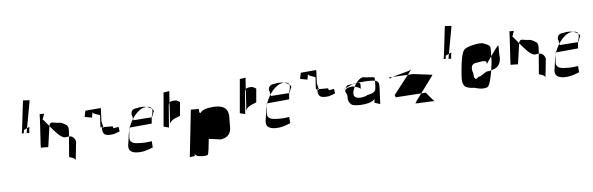

<svg xmlns="http://www.w3.org/2000/svg" viewBox="-46 -959 4339 1406"><g transform="rotate(-10 2123.5 -256.0)"><path d="M96 -335C96 -335 106 -335 115 -334C113 -335 112 -335 112 -336L116 -357L141 -366C158 -430 195 -561 195 -563C196 -566 151 -570 148 -572C146 -576 100 -335 96 -335ZM115 -334C123 -332 146 -330 151 -328C151 -334 157 -363 160 -373L141 -366C136 -348 132 -334 132 -332C131 -333 123 -334 115 -334ZM160 -373 162 -374C162 -379 162 -377 160 -373ZM151 -328C151 -327 152 -327 152 -327C152 -327 152 -328 151 -328Z M249 -451C253 -451 213 -208 216 -208C218 -207 266 -205 269 -202C271 -199 295 -316 305 -353C284 -383 269 -408 264 -409C270 -417 280 -447 282 -448C285 -450 249 -451 249 -451ZM305 -353C336 -308 376 -252 404 -252C414 -252 425 -253 433 -253C441 -303 449 -329 422 -344C414 -351 405 -356 393 -362C366 -366 347 -370 335 -374C323 -378 314 -374 309 -364C308 -365 307 -360 305 -353ZM433 -253C424 -199 409 -110 408 -106C407 -102 451 -92 450 -75C450 -58 478 -210 478 -210C478 -210 470 -254 433 -253Z M571 -374 623 -360C621 -348 635 -411 635 -396C637 -382 683 -372 684 -366C684 -365 683 -359 682 -352C679 -335 671 -280 672 -279L682 -278V-280C682 -280 681 -282 682 -286C683 -283 685 -281 686 -278L693 -277L686 -320C691 -361 700 -418 698 -418H584C576 -389 575 -394 571 -374ZM682 -278C674 -222 696 -210 757 -213C775 -216 790 -221 805 -226C803 -228 805 -259 802 -259C795 -258 779 -257 764 -256C763 -262 762 -268 761 -271L693 -277L694 -268C692 -271 688 -274 686 -278Z M849 -117C839 -70 869 -48 941 -50C967 -52 994 -58 1024 -68C1022 -70 1025 -109 1024 -114C988 -111 958 -112 933 -116C889 -120 860 -132 867 -172L877 -225C875 -218 872 -212 871 -206C869 -208 850 -114 849 -117ZM1054 -286C1060 -286 1071 -324 1077 -324C1078 -332 1075 -340 1067 -347C1070 -336 1066 -319 1056 -294ZM882 -240 1046 -241 1054 -286C1050 -287 927 -288 921 -288C919 -288 918 -293 917 -299C903 -280 891 -260 882 -240ZM1031 -367C1046 -362 1058 -355 1067 -347C1063 -360 1052 -366 1031 -367ZM912 -330C916 -329 916 -311 917 -299C946 -336 983 -366 1019 -367H1031C1009 -374 984 -376 966 -372C934 -372 914 -366 912 -330ZM877 -225 882 -240H879Z M1128 -206C1125 -200 1166 -195 1165 -188L1192 -350C1194 -359 1196 -365 1201 -370C1208 -416 1214 -453 1214 -453L1171 -450ZM1201 -370C1193 -313 1183 -242 1177 -216C1187 -236 1219 -252 1240 -254C1237 -256 1259 -259 1260 -262L1277 -358C1278 -365 1254 -372 1256 -376C1232 -380 1212 -380 1201 -370ZM1174 -206C1174 -206 1176 -209 1177 -216C1175 -213 1175 -210 1174 -206Z M1278 50C1278 50 1320 48 1317 47C1316 47 1316 40 1317 31C1323 49 1341 55 1368 58C1390 61 1404 60 1411 55C1416 52 1429 -8 1438 -58C1477 -50 1518 -40 1522 -39C1570 -41 1602 -63 1607 -116C1605 -114 1618 -212 1614 -212C1611 -260 1576 -281 1513 -283C1458 -284 1424 -274 1413 -256L1405 -258C1402 -258 1406 -286 1402 -287C1398 -288 1350 -290 1346 -292ZM1327 -83V-84Z M1695 -206C1692 -200 1733 -195 1732 -188L1759 -350C1761 -359 1763 -365 1768 -370C1775 -416 1781 -453 1781 -453L1738 -450ZM1768 -370C1760 -313 1750 -242 1744 -216C1754 -236 1786 -252 1807 -254C1804 -256 1826 -259 1827 -262L1844 -358C1845 -365 1821 -372 1823 -376C1799 -380 1779 -380 1768 -370ZM1741 -206C1741 -206 1743 -209 1744 -216C1742 -213 1742 -210 1741 -206Z M1871 -117C1861 -70 1891 -48 1963 -50C1989 -52 2016 -58 2046 -68C2044 -70 2047 -109 2046 -114C2010 -111 1980 -112 1955 -116C1911 -120 1882 -132 1889 -172L1899 -225C1897 -218 1894 -212 1893 -206C1891 -208 1872 -114 1871 -117ZM2076 -286C2082 -286 2093 -324 2099 -324C2100 -332 2097 -340 2089 -347C2092 -336 2088 -319 2078 -294ZM1904 -240 2068 -241 2076 -286C2072 -287 1949 -288 1943 -288C1941 -288 1940 -293 1939 -299C1925 -280 1913 -260 1904 -240ZM2053 -367C2068 -362 2080 -355 2089 -347C2085 -360 2074 -366 2053 -367ZM1934 -330C1938 -329 1938 -311 1939 -299C1968 -336 2005 -366 2041 -367H2053C2031 -374 2006 -376 1988 -372C1956 -372 1936 -366 1934 -330ZM1899 -225 1904 -240H1901Z M2173 -374 2225 -360C2223 -348 2237 -411 2237 -396C2239 -382 2285 -372 2286 -366C2286 -365 2285 -359 2284 -352C2281 -335 2273 -280 2274 -279L2284 -278V-280C2284 -280 2283 -282 2284 -286C2285 -283 2287 -281 2288 -278L2295 -277L2288 -320C2293 -361 2302 -418 2300 -418H2186C2178 -389 2177 -394 2173 -374ZM2284 -278C2276 -222 2298 -210 2359 -213C2377 -216 2392 -221 2407 -226C2405 -228 2407 -259 2404 -259C2397 -258 2381 -257 2366 -256C2365 -262 2364 -268 2363 -271L2295 -277L2296 -268C2294 -271 2290 -274 2288 -278Z M2487 -238C2473 -228 2497 -210 2492 -182C2487 -152 2502 -132 2514 -122C2549 -104 2666 -102 2684 -138L2679 -108L2719 -91L2735 -212C2740 -244 2733 -260 2711 -266C2709 -243 2704 -212 2703 -209C2699 -178 2661 -176 2635 -172C2634 -168 2615 -164 2593 -162C2558 -162 2533 -172 2539 -206C2541 -219 2548 -233 2557 -248C2549 -251 2543 -253 2545 -253C2512 -254 2493 -248 2487 -238ZM2473 -244C2478 -242 2482 -245 2487 -249C2483 -247 2477 -246 2473 -244ZM2557 -248C2573 -243 2598 -234 2597 -222C2598 -229 2601 -251 2601 -251C2603 -272 2591 -273 2573 -272C2567 -265 2561 -256 2557 -248ZM2487 -249C2506 -256 2526 -263 2546 -270C2554 -270 2570 -269 2574 -273C2551 -272 2525 -270 2507 -268C2502 -268 2495 -256 2487 -249ZM2597 -220V-222ZM2574 -273C2592 -274 2608 -274 2620 -274C2662 -274 2693 -271 2711 -266C2712 -279 2712 -288 2711 -290C2708 -296 2637 -301 2635 -306C2614 -309 2592 -294 2574 -273Z M2816 -273H2817C2817 -274 2816 -274 2816 -273ZM2973 -51C2975 -48 3101 -47 3114 -43C3106 -51 3061 -116 3061 -116H3028C2997 -81 2972 -52 2973 -51ZM3114 -43C3115 -43 3114 -42 3114 -42ZM2833 -136C2838 -141 2837 -116 2841 -120C2854 -119 2970 -117 3028 -116C3075 -169 3135 -236 3133 -236L2993 -266C2993 -266 2978 -266 2955 -267C2910 -218 2833 -136 2833 -136ZM2842 -271C2872 -270 2920 -268 2955 -267C2975 -288 2986 -302 2986 -302C2977 -291 2880 -281 2842 -271ZM2817 -273C2818 -270 2820 -256 2827 -265C2828 -267 2834 -269 2842 -271C2830 -272 2820 -272 2817 -273Z M3233 -335C3233 -335 3243 -335 3252 -334C3250 -335 3249 -335 3249 -336L3253 -357L3278 -366C3295 -430 3332 -561 3332 -563C3333 -566 3288 -570 3285 -572C3283 -576 3237 -335 3233 -335ZM3252 -334C3260 -332 3283 -330 3288 -328C3288 -334 3294 -363 3297 -373L3278 -366C3273 -348 3269 -334 3269 -332C3268 -333 3260 -334 3252 -334ZM3297 -373 3299 -374C3299 -379 3299 -377 3297 -373ZM3288 -328C3288 -327 3289 -327 3289 -327C3289 -327 3289 -328 3288 -328Z M3343 -202C3334 -153 3337 -122 3357 -107C3376 -96 3390 -92 3418 -89C3456 -74 3482 -68 3512 -76C3530 -81 3549 -142 3562 -193C3552 -191 3542 -190 3526 -190C3495 -176 3482 -162 3461 -162C3442 -146 3436 -147 3434 -162C3426 -142 3432 -212 3426 -204C3422 -234 3426 -256 3445 -262C3454 -267 3456 -266 3482 -268C3506 -269 3512 -272 3526 -268C3539 -265 3541 -259 3538 -243C3538 -243 3557 -268 3580 -295C3583 -322 3587 -356 3586 -356C3590 -378 3547 -392 3539 -398C3526 -403 3505 -404 3472 -400C3438 -396 3415 -390 3402 -382C3369 -365 3352 -254 3343 -202ZM3562 -193C3571 -195 3579 -198 3591 -201C3622 -212 3638 -240 3641 -281C3637 -282 3648 -364 3645 -362C3647 -374 3611 -332 3580 -295C3578 -276 3576 -260 3577 -261C3575 -252 3569 -224 3562 -193Z M3742 -451C3746 -451 3706 -208 3709 -208C3711 -207 3759 -205 3762 -202C3764 -199 3788 -316 3798 -353C3777 -383 3762 -408 3757 -409C3763 -417 3773 -447 3775 -448C3778 -450 3742 -451 3742 -451ZM3798 -353C3829 -308 3869 -252 3897 -252C3907 -252 3918 -253 3926 -253C3934 -303 3942 -329 3915 -344C3907 -351 3898 -356 3886 -362C3859 -366 3840 -370 3828 -374C3816 -378 3807 -374 3802 -364C3801 -365 3800 -360 3798 -353ZM3926 -253C3917 -199 3902 -110 3901 -106C3900 -102 3944 -92 3943 -75C3943 -58 3971 -210 3971 -210C3971 -210 3963 -254 3926 -253Z M4019 -117C4009 -70 4039 -48 4111 -50C4137 -52 4164 -58 4194 -68C4192 -70 4195 -109 4194 -114C4158 -111 4128 -112 4103 -116C4059 -120 4030 -132 4037 -172L4047 -225C4045 -218 4042 -212 4041 -206C4039 -208 4020 -114 4019 -117ZM4224 -286C4230 -286 4241 -324 4247 -324C4248 -332 4245 -340 4237 -347C4240 -336 4236 -319 4226 -294ZM4052 -240 4216 -241 4224 -286C4220 -287 4097 -288 4091 -288C4089 -288 4088 -293 4087 -299C4073 -280 4061 -260 4052 -240ZM4201 -367C4216 -362 4228 -355 4237 -347C4233 -360 4222 -366 4201 -367ZM4082 -330C4086 -329 4086 -311 4087 -299C4116 -336 4153 -366 4189 -367H4201C4179 -374 4154 -376 4136 -372C4104 -372 4084 -366 4082 -330ZM4047 -225 4052 -240H4049Z"/></g></svg>

Font: Arrow
Style: Ita
Weight: 400
Version: Version 0.23